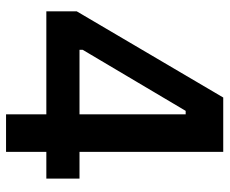

<svg xmlns="http://www.w3.org/2000/svg" viewBox="-80 -660 740 619"><g transform="rotate(90 289.5 -350.0)"><path d="M348.1 0V-129.9H16.1V-228L293.9 -700.2H469.2V-236.8H555.2V-129.9H469.2V0ZM140.1 -236.8H348.1V-579.1H336.9L140.1 -247.1Z"/></g></svg>

Font: Fixel Text SemiBold
Style: Regular
Weight: 600
Width: 4
Designer: AlfaBravo + MacPaw
Foundry: Kyrylo Tkachov, Marchela Mozhyna, Serhii Makarenko, Maria Weinstein, Zakhar Kryvoshyya
Version: Version 1.211